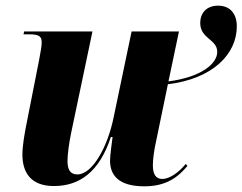

<svg xmlns="http://www.w3.org/2000/svg" viewBox="-20 -647 855 677"><path d="M489 10C568 10 609 -24 641 -62L635 -69C613 -42 580 -16 552 -16C530 -16 519 -32 519 -64C519 -85 523 -116 530 -147L572 -350C730 -369 815 -456 815 -554C815 -599 791 -627 749 -627C708 -627 686 -601 686 -566C686 -510 746 -509 746 -464C746 -422 689 -375 574 -360L611 -536H444L380 -230C359 -129 306 -32 253 -32C229 -32 218 -47 218 -79C218 -101 223 -141 231 -179L306 -536H65L63 -526H84C120 -526 127 -517 127 -497C127 -485 124 -468 118 -436L74 -213C67 -178 59 -134 59 -102C59 -43 85 9 170 9C260 9 330 -40 371 -164H377C375 -151 368 -97 368 -81C368 -33 394 10 489 10Z"/></svg>

Font: Noto Serif Display SemiCondensed ExtraBold
Style: Italic
Weight: 800
Width: 4
Italic angle: -12°
Designer: Monotype Design Team
Foundry: Monotype Imaging Inc.
Version: Version 2.009